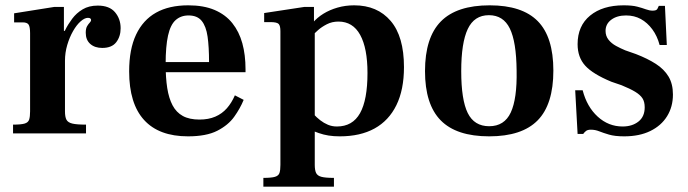

<svg xmlns="http://www.w3.org/2000/svg" viewBox="-20 -501 2582 721"><path d="M29 0V-33Q59 -33 72.5 -37Q86 -41 89.5 -52Q93 -63 93 -83V-376Q93 -400 87.5 -408.5Q82 -417 65 -417H33V-451L184 -475H220V-385H224V-83Q224 -62 229.5 -51.5Q235 -41 251.5 -37Q268 -33 303 -33V0ZM210 -271V-356Q215 -368 225 -388.5Q235 -409 251 -430.5Q267 -452 290.5 -466Q314 -480 347 -480Q391 -480 412 -455Q433 -430 433 -395Q433 -364 416.5 -342.5Q400 -321 364 -321Q336 -321 319 -336Q302 -351 302 -378Q302 -394 307 -402.5Q312 -411 317 -416Q322 -421 322 -426Q322 -429 319.5 -431.5Q317 -434 310 -434Q298 -434 283 -421Q268 -408 254.5 -384.5Q241 -361 232.5 -332Q224 -303 224 -273Z M686 11Q577 11 521 -50.5Q465 -112 465 -233Q465 -316 491 -371Q517 -426 566 -453.5Q615 -481 687 -481Q745 -481 786 -463.5Q827 -446 852.5 -414Q878 -382 890 -338.5Q902 -295 902 -241V-230H550V-268H765Q765 -325 759.5 -363.5Q754 -402 737.5 -422.5Q721 -443 688 -443Q659 -443 639.5 -425.5Q620 -408 611 -367.5Q602 -327 602 -260Q602 -209 608 -170.5Q614 -132 628 -105.5Q642 -79 666.5 -65.5Q691 -52 729 -52Q763 -52 788.5 -63Q814 -74 832 -94.5Q850 -115 862 -143L895 -126Q882 -94 859.5 -62.5Q837 -31 796 -10Q755 11 686 11Z M969 200V167Q999 167 1012.5 163Q1026 159 1029.5 148.5Q1033 138 1033 118V-384Q1033 -404 1026.5 -411Q1020 -418 995 -418H972V-452L1123 -475H1159V-421H1162V118Q1162 138 1167 148.5Q1172 159 1187 163Q1202 167 1234 167V200ZM1256 11Q1233 11 1214 8Q1195 5 1176.5 -1.5Q1158 -8 1137 -17V-97Q1146 -85 1157.5 -72.5Q1169 -60 1182.5 -49.5Q1196 -39 1211.5 -32.5Q1227 -26 1245 -26Q1304 -26 1332 -76Q1360 -126 1360 -227Q1360 -320 1332.5 -370Q1305 -420 1251 -420Q1227 -420 1207.5 -410Q1188 -400 1174.5 -388Q1161 -376 1154 -369V-415Q1171 -435 1194.5 -449.5Q1218 -464 1247.5 -472.5Q1277 -481 1310 -481Q1397 -481 1447 -422.5Q1497 -364 1497 -249Q1497 -164 1468.5 -106Q1440 -48 1386.5 -18.5Q1333 11 1256 11Z M1817 11Q1694 11 1635 -49Q1576 -109 1576 -234Q1576 -360 1635.5 -420.5Q1695 -481 1819 -481Q1941 -481 1999.5 -421.5Q2058 -362 2058 -236Q2058 -109 1999 -49Q1940 11 1817 11ZM1817 -27Q1874 -27 1898 -78.5Q1922 -130 1920 -236Q1919 -344 1894.5 -394Q1870 -444 1816 -444Q1761 -444 1736.5 -392Q1712 -340 1712 -234Q1712 -126 1736.5 -76.5Q1761 -27 1817 -27Z M2324 11Q2289 11 2267 4.5Q2245 -2 2230 -8Q2215 -14 2199 -14Q2187 -14 2181 -9.5Q2175 -5 2170 2H2149L2140 -162H2168Q2184 -100 2224.5 -63Q2265 -26 2318 -26Q2354 -26 2377.5 -44.5Q2401 -63 2401 -98Q2401 -119 2392.5 -132Q2384 -145 2365 -156.5Q2346 -168 2314 -181L2276 -194Q2206 -223 2177.5 -254.5Q2149 -286 2149 -335Q2149 -404 2196 -442.5Q2243 -481 2322 -481Q2354 -481 2373 -476Q2392 -471 2405.5 -466Q2419 -461 2431 -461Q2445 -461 2448.5 -467.5Q2452 -474 2454 -479H2477L2484 -332H2457Q2448 -366 2429.5 -391Q2411 -416 2386.5 -429.5Q2362 -443 2331 -443Q2297 -443 2275.5 -427Q2254 -411 2254 -385Q2254 -366 2265 -352Q2276 -338 2293.5 -328.5Q2311 -319 2328 -312L2368 -298Q2412 -281 2443 -261Q2474 -241 2490.5 -213.5Q2507 -186 2507 -146Q2507 -100 2485 -64.5Q2463 -29 2422 -9Q2381 11 2324 11Z"/></svg>

Font: Frank Ruhl Libre SemiBold
Style: Regular
Weight: 600
Designer: Yanek Iontef
Foundry: Fontef
Version: Version 6.003;gftools[0.9.30]